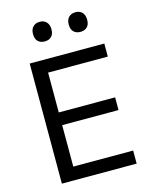

<svg xmlns="http://www.w3.org/2000/svg" viewBox="-135 -1016 863 1101"><g transform="rotate(-15 297.0 -465.0)"><path d="M92.5 0V-713H535.5V-635.5H181V-399H515.5V-323.5H181V-77.5H536.5V0ZM421 -813Q396.5 -813 381.5 -827.5Q366.5 -842 366.5 -871Q366.5 -899 381.5 -914.2Q396.5 -929.5 422 -929.5Q447 -929.5 461.5 -913.8Q476 -898 476 -871Q476 -842 461.2 -827.5Q446.5 -813 421 -813ZM209 -813Q184.5 -813 169.5 -827.5Q154.5 -842 154.5 -871Q154.5 -899 169.5 -914.2Q184.5 -929.5 210 -929.5Q234.5 -929.5 249.2 -913.8Q264 -898 264 -871Q264 -842 249.2 -827.5Q234.5 -813 209 -813Z"/></g></svg>

Font: Heraclito
Style: Regular
Weight: 400
Designer: Kostas Bartsokas (font) & Cristiano Sobral (main changes)
Foundry: Kostas Bartsokas (font) & Cristiano Sobral (main changes)
Version: Version 1.00;July 8, 2020;FontCreator 13.0.0.2655 64-bit